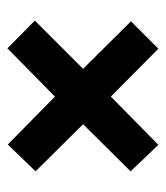

<svg xmlns="http://www.w3.org/2000/svg" viewBox="15 -610 443 513"><g transform="rotate(-90 236.5 -353.5)"><path d="M363.8 -555.2 438 -481.9 309.1 -353 436 -225.1 362.8 -151.9 234.9 -278.8 106 -151.9 35.2 -226.1 161.1 -353 35.2 -480 106.9 -554.2 234.9 -428.2Z"/></g></svg>

Font: Open Sans Condensed
Style: Bold
Weight: 700
Width: 3
Designer: Monotype Design Team
Foundry: Monotype Imaging Inc.
Version: Version 3.003; ttfautohint (v1.8.4)